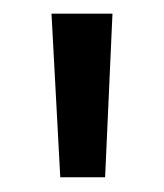

<svg xmlns="http://www.w3.org/2000/svg" viewBox="-20 -750 234 274"><path d="M53.5 -730.5H140.5L130 -497H66Z"/></svg>

Font: MM Phetkon
Style: Regular
Weight: 400
Designer: Khon Soe Zaw Thu
Version: Version 1.00 July 15, 2016, initial release